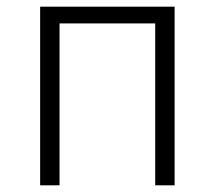

<svg xmlns="http://www.w3.org/2000/svg" viewBox="-20 -554 642 574"><path d="M100 0H158V-484H444V0H502V-534H100Z"/></svg>

Font: GenYoGothic2 TW L
Style: Regular
Weight: 300
Version: Version 2.100;PS 2.1;hotconv 16.6.51;makeotf.lib2.5.65220 DE